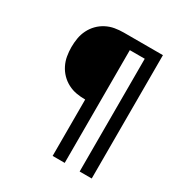

<svg xmlns="http://www.w3.org/2000/svg" viewBox="-171 -863 942 991"><g transform="rotate(30 300.0 -367.5)"><path d="M282 0V-336Q255 -336 229 -340.5Q203 -345 179 -357.5Q155 -370 136.5 -389Q118 -408 106 -432Q94 -456 89.5 -482.5Q85 -509 85 -535Q85 -562 89.5 -588.5Q94 -615 106 -639Q118 -663 136.5 -682Q155 -701 179 -713.5Q203 -726 229 -730.5Q255 -735 282 -735H515V0H443V-672H354V0Z"/></g></svg>

Font: Iosevka Medium Extended
Style: Regular
Weight: 500
Width: 7
Monospace: yes
Designer: Belleve Invis
Foundry: Belleve Invis
Version: Version 32.5.0; ttfautohint (v1.8.4)